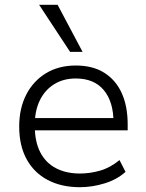

<svg xmlns="http://www.w3.org/2000/svg" viewBox="-20 -772 610 800"><path d="M313 8Q236 8 179 -22Q122 -52 91 -108.5Q60 -165 60 -245Q60 -320 89 -377Q118 -434 171 -466.5Q224 -499 296 -499Q367 -499 415 -468.5Q463 -438 487.5 -383.5Q512 -329 512 -253V-229H107V-280H473L453 -261Q453 -348 412.5 -396.5Q372 -445 296 -445Q244 -445 205.5 -421Q167 -397 146 -354Q125 -311 125 -253V-246Q125 -182 147.5 -138Q170 -94 212.5 -71.5Q255 -49 313 -49Q355 -49 397 -61Q439 -73 478 -105L503 -56Q468 -24 416 -8Q364 8 313 8ZM272 -556 143 -752H220L324 -556Z"/></svg>

Font: Nunito Sans 9pt Light
Style: Regular
Weight: 300
Version: Version 3.101;gftools[0.9.27]